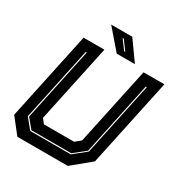

<svg xmlns="http://www.w3.org/2000/svg" viewBox="-194 -989 1068 1130"><g transform="rotate(30 340.5 -424.0)"><path d="M86 0 5 -103 132 -700H273.5L161 -172L185 -141.5H390L427 -172L539.5 -700H681L554 -103L429 0ZM134.5 -67.5H410L494 -135L600 -634H593L487.5 -137L409 -74.5H138.5L86.5 -137.5L192 -634H185L79 -135.5ZM471.5 -716H348L234 -848H377.5ZM386.5 -750 340 -813H332L379 -750Z"/></g></svg>

Font: Tourney ExtraBold
Style: Italic
Weight: 800
Italic angle: -12°
Version: Version 1.015